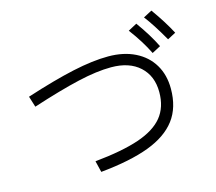

<svg xmlns="http://www.w3.org/2000/svg" viewBox="-117 -993 1289 1144"><g transform="rotate(-15 528.0 -420.5)"><path d="M960 -655Q900 -760 855 -818L908 -846Q972 -757 1011 -682ZM850 -600Q811 -680 747 -765L801 -794Q866 -704 903 -628ZM71 -539Q244 -595 368.5 -622Q493 -649 588 -649Q683 -649 753.5 -614Q824 -579 862 -515.5Q900 -452 900 -367Q900 -251 843 -175.5Q786 -100 670.5 -56.5Q555 -13 371 5L354 -65Q524 -82 627 -117Q730 -152 779 -212Q828 -272 828 -365Q828 -465 764 -523.5Q700 -582 588 -582Q500 -582 382.5 -555Q265 -528 92 -472Z"/></g></svg>

Font: PlemolJP
Style: Regular
Weight: 400
Monospace: yes
Version: v2.0.4; ttfautohint (v1.8.4.7-5d5b-dirty) -l 6 -r 45 -G 200 